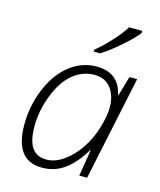

<svg xmlns="http://www.w3.org/2000/svg" viewBox="-115 -849 784 942"><g transform="rotate(15 276.5 -378.0)"><path d="M319.8 -539.1Q433.1 -539.1 456.1 -432.1H459L487.8 -530.8H526.9L415 0H375L397 -133.8H394Q353 -64.5 302.7 -27.3Q252.4 9.8 187 9.8Q49.8 9.8 49.8 -172.9Q49.8 -269 86.4 -356.4Q123 -443.8 184.3 -491.5Q245.6 -539.1 319.8 -539.1ZM198.2 -34.2Q241.7 -34.2 284.9 -64.5Q328.1 -94.7 362.5 -145.5Q397 -196.3 415 -257.8Q433.1 -319.3 433.1 -361.8Q433.1 -400.4 420.4 -430.9Q407.7 -461.4 382.8 -479.2Q357.9 -497.1 320.8 -497.1Q260.3 -497.1 211.4 -457Q162.6 -417 131.3 -337.2Q100.1 -257.3 100.1 -178.2Q100.1 -104 124.5 -69.1Q148.9 -34.2 198.2 -34.2ZM286.1 -616.2Q318.4 -641.1 359.6 -685.5Q400.9 -730 422.9 -766.1H489.7V-754.9Q464.8 -722.7 412.8 -677.5Q360.8 -632.3 318.8 -606H286.1Z"/></g></svg>

Font: CAA NEO Sans Light
Style: Italic
Weight: 300
Italic angle: -12°
Version: Version 1.10